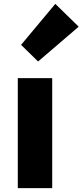

<svg xmlns="http://www.w3.org/2000/svg" viewBox="-20 -973 427 993"><path d="M72 -569H250V0H72ZM89 -741 266 -953 387 -835 177 -655Z"/></svg>

Font: Merged Yaku Han JP Black
Style: Regular
Weight: 900
Designer: Ryoko NISHIZUKA 西塚涼子 (kana, bopomofo & ideographs); Paul D. Hunt (Latin, Greek & Cyrillic); Sandoll Communications 산돌커뮤니
Foundry: Adobe
Version: Version 2.004